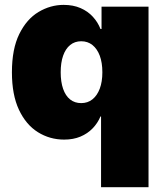

<svg xmlns="http://www.w3.org/2000/svg" viewBox="-20 -570 683 794"><path d="M594.2 204.1H397.9V-88.4H395.5Q383.8 -60.5 363 -39.1Q342.3 -17.6 312.7 -5.1Q283.2 7.3 245.1 7.3Q186 7.3 136.7 -23.4Q87.4 -54.2 58.3 -116.2Q29.3 -178.2 29.3 -271Q29.3 -367.7 59.8 -429.4Q90.3 -491.2 139.4 -520.5Q188.5 -549.8 243.2 -549.8Q282.7 -549.8 313 -536.6Q343.3 -523.4 364 -500.7Q384.8 -478 395.5 -450.2H399.9V-542.5H594.2ZM315.9 -143.6Q342.8 -143.6 362.3 -159.2Q381.8 -174.8 392.6 -203.4Q403.3 -231.9 403.3 -271Q403.3 -311 392.6 -339.6Q381.8 -368.2 362.3 -383.8Q342.8 -399.4 315.9 -399.4Q289.1 -399.4 270 -383.8Q251 -368.2 241 -339.6Q231 -311 231 -271Q231 -231.4 241 -202.6Q251 -173.8 270 -158.7Q289.1 -143.6 315.9 -143.6Z"/></svg>

Font: Inter 16pt Black
Style: Regular
Weight: 900
Version: Version 4.001;git-66647c0bb